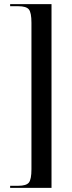

<svg xmlns="http://www.w3.org/2000/svg" viewBox="-20 -780 349 928"><path d="M29 128V118H68Q107 118 119.5 102.5Q132 87 132 38V-670Q132 -719 119.5 -734.5Q107 -750 68 -750H29V-760H229V128Z"/></svg>

Font: Noto Serif Display ExtraCondensed Medium
Style: Regular
Weight: 500
Width: 2
Designer: Monotype Design Team
Foundry: Monotype Imaging Inc.
Version: Version 2.009